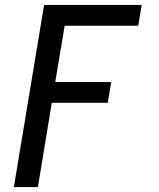

<svg xmlns="http://www.w3.org/2000/svg" viewBox="-20 -540 640 775"><path d="M36 215 158 -520H552L538 -436H241L203 -209H429L415 -125H189L133 215Z"/></svg>

Font: Iosevka SS04 Medium Extended
Style: Italic
Weight: 500
Width: 7
Italic angle: -9°
Monospace: yes
Designer: Belleve Invis
Foundry: Belleve Invis
Version: Version 19.0.0; ttfautohint (v1.8.4)